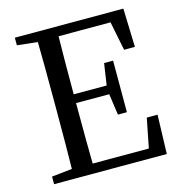

<svg xmlns="http://www.w3.org/2000/svg" viewBox="-108 -830 876 928"><g transform="rotate(-15 330.0 -366.5)"><path d="M49 0V-38L151 -49Q153 -145 153 -339V-393Q153 -588 151 -684L49 -695V-733H592L598 -540H544L515 -685H255Q253 -590 253 -395H418L434 -503H479V-245H434L419 -351H253Q253 -145 255 -48H536L565 -195H619L613 0Z"/></g></svg>

Font: GenRyuMin TW M
Style: Regular
Weight: 500
Version: Version 1.501;PS 1;hotconv 16.6.51;makeotf.lib2.5.65220